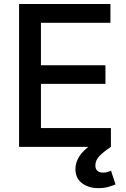

<svg xmlns="http://www.w3.org/2000/svg" viewBox="-20 -748 640 978"><path d="M77.1 0V-727.5H542.5V-631.8H188.5V-415.5H517.1V-320.8H188.5V-95.7H544.9V0ZM481.4 210.4Q431.2 210.4 397.7 185.3Q364.3 160.2 364.3 113.3Q364.3 78.1 385.5 46.4Q406.7 14.6 447.3 -12.2L544.9 0Q509.3 23.9 487.5 45.9Q465.8 67.9 465.8 94.7Q465.8 111.8 475.6 121.6Q485.4 131.3 505.4 131.3Q516.6 131.3 526.6 128.4Q536.6 125.5 545.4 121.1L568.4 191.4Q552.7 198.2 530.5 204.3Q508.3 210.4 481.4 210.4Z"/></svg>

Font: Inter 18pt Medium
Style: Regular
Weight: 500
Designer: Rasmus Andersson
Foundry: rsms
Version: Version 4.001;git-66647c0bb